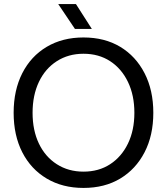

<svg xmlns="http://www.w3.org/2000/svg" viewBox="-20 -906 820 943"><path d="M390 17Q287 17 209.5 -29Q132 -75 89.5 -158Q47 -241 47 -352Q47 -463 89.5 -546.5Q132 -630 209.5 -676Q287 -722 390 -722Q494 -722 570.5 -676Q647 -630 690 -546.5Q733 -463 733 -352Q733 -241 690 -158Q647 -75 570.5 -29Q494 17 390 17ZM390 -63Q465 -63 521 -99.5Q577 -136 608.5 -201Q640 -266 640 -352Q640 -438 608.5 -503.5Q577 -569 521 -605.5Q465 -642 390 -642Q316 -642 259 -605.5Q202 -569 171 -503.5Q140 -438 140 -352Q140 -266 171 -201Q202 -136 259 -99.5Q316 -63 390 -63ZM353 -886 431 -764H348L266 -886Z"/></svg>

Font: TikTok Sans 24pt
Style: Regular
Weight: 400
Version: Version 4.000